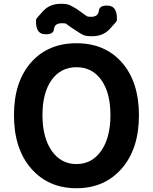

<svg xmlns="http://www.w3.org/2000/svg" viewBox="-20 -983 810 1017"><path d="M146 -654Q236 -754 385 -754Q534 -754 624 -654Q716 -550 716 -372.5Q716 -195 625 -90.5Q534 14 385 14Q236 14 145 -90.5Q54 -195 54 -373Q54 -551 146 -654ZM254 -184Q303 -114 385 -114Q467 -114 516 -184Q565 -254 565 -373Q565 -492 516.5 -559.5Q468 -627 385 -627Q302 -627 253.5 -559.5Q205 -492 205 -373Q205 -254 254 -184ZM467 -791Q435 -791 420.5 -798Q406 -805 384 -820Q361 -834 330 -857Q326 -860 308 -860Q269 -860 266 -829Q263 -798 215 -802Q167 -805 171 -880Q171 -884 209 -925Q244 -963 303 -963Q334 -963 349 -956Q364 -949 387 -935Q409 -920 440 -897Q445 -894 463 -894Q500 -894 503.5 -925.5Q507 -957 555 -953Q603 -949 599 -874Q599 -870 561 -829Q526 -791 467 -791Z"/></svg>

Font: Resource Han Rounded JP
Style: Bold
Weight: 700
Designer: Cyano Hao (round all glyphs); Ryoko NISHIZUKA 西塚涼子 (kana, bopomofo & ideographs); Paul D. Hunt (Latin, Greek & Cyrillic)
Foundry: Cyano Hao
Version: 0.990